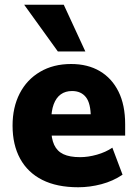

<svg xmlns="http://www.w3.org/2000/svg" viewBox="-20 -779 578 810"><path d="M310 11Q220 11 158.5 -20Q97 -51 65 -109.5Q33 -168 33 -249Q33 -326 63 -384.5Q93 -443 149 -476Q205 -509 280 -509Q350 -509 401 -479Q452 -449 480 -392.5Q508 -336 508 -255V-207H178V-297H376L363 -283Q363 -343 342.5 -369Q322 -395 284 -395Q256 -395 236.5 -381Q217 -367 206.5 -339Q196 -311 196 -267V-238Q196 -195 208.5 -168Q221 -141 247.5 -128.5Q274 -116 318 -116Q352 -116 389 -126.5Q426 -137 454 -156L497 -42Q457 -15 408 -2Q359 11 310 11ZM224 -562 82 -759H249L340 -562Z"/></svg>

Font: Nunito Sans 10pt SemiCondensed Black
Style: Regular
Weight: 900
Width: 4
Designer: Vernon Adams
Foundry: Vernon Adams
Version: Version 3.101;gftools[0.9.27]